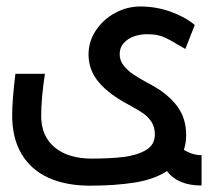

<svg xmlns="http://www.w3.org/2000/svg" viewBox="-20 -572 642 592"><path d="M17.5 -216.5Q17.5 -262 27.5 -344.5H118.5Q107 -268.5 107 -214.5Q107 -152 148.8 -117.5Q190.5 -83 263 -83Q319.5 -83 360.8 -88Q402 -93 429.8 -109.2Q457.5 -125.5 457.5 -157.5Q457.5 -179.5 447.5 -195.5Q437.5 -211.5 421.5 -222.5Q405.5 -233.5 377 -249Q317 -280.5 285 -318Q253 -355.5 253 -404Q253 -444.5 275.8 -478.5Q298.5 -512.5 335.2 -532.2Q372 -552 412.5 -552Q461.5 -552 506.5 -535.8Q551.5 -519.5 580.5 -495L551.5 -421L529 -434Q504.5 -448.5 492.2 -454.5Q480 -460.5 466.2 -463.5Q452.5 -466.5 432.5 -466.5Q412.5 -466.5 393.2 -459.8Q374 -453 361.5 -439.2Q349 -425.5 349 -405Q349 -385.5 361.2 -370Q373.5 -354.5 390.5 -343Q407.5 -331.5 435 -316.5Q440.5 -314 445.5 -311Q498.5 -282 526.2 -244.8Q554 -207.5 554 -155.5Q554 -131 547 -110Q573.5 -93.5 601.5 -93.5V0Q528 0 495 -44.5Q455 -18.5 394.5 -9Q334 0.5 257.5 0.5Q183 0.5 129.2 -24Q75.5 -48.5 46.5 -97.2Q17.5 -146 17.5 -216.5Z"/></svg>

Font: JuliaMono SemiBold
Style: Italic
Weight: 600
Italic angle: -9°
Monospace: yes
Designer: cormullion
Foundry: corm
Version: Version 0.056; ttfautohint (v1.8.4)